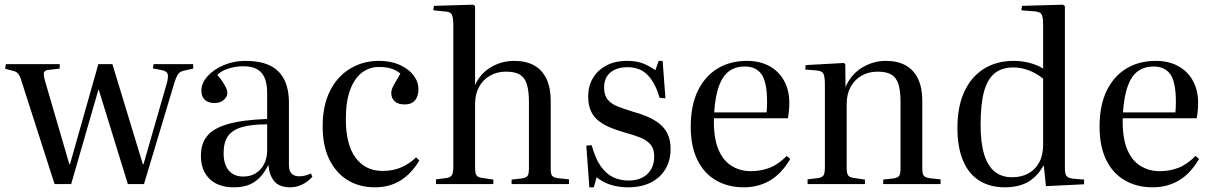

<svg xmlns="http://www.w3.org/2000/svg" viewBox="-20 -786 5179 820"><path d="M213 0 74 -433Q69 -451 64 -461Q59 -471 52 -476.5Q45 -482 30 -485L2 -492L5 -512H235V-493L191 -488Q173 -487 168.5 -478Q164 -469 173 -438L276 -85H279L400 -512H460L590 -85H593L692 -429Q700 -457 696 -470Q692 -483 669 -487L633 -494L636 -512H805V-493L769 -485Q751 -482 742 -471Q733 -460 724 -430L595 0H526L402 -402H400L284 0Z M978 14Q912 14 875 -22Q838 -58 838 -121Q838 -172 864.5 -205Q891 -238 953 -256Q1015 -274 1121 -278V-388Q1121 -429 1110 -454Q1099 -479 1077 -491Q1055 -503 1019 -503Q986 -503 955 -493Q924 -483 908 -466Q924 -448 933 -433.5Q942 -419 946.5 -408.5Q951 -398 951 -390Q951 -373 936 -359.5Q921 -346 896 -346Q869 -346 854.5 -360Q840 -374 840 -399Q840 -431 866.5 -460.5Q893 -490 936 -508Q979 -526 1028 -526Q1091 -526 1132 -506.5Q1173 -487 1193.5 -447Q1214 -407 1214 -346V-82Q1214 -55 1226 -44Q1238 -33 1258 -33Q1270 -33 1282.5 -36Q1295 -39 1308 -45L1314 -31Q1292 -7 1267.5 3.5Q1243 14 1220 14Q1175 14 1153 -10Q1131 -34 1126 -82Q1109 -47 1087 -25.5Q1065 -4 1038.5 5Q1012 14 978 14ZM1019 -32Q1049 -32 1072 -46Q1095 -60 1108 -85.5Q1121 -111 1121 -143V-255Q1054 -255 1013 -243Q972 -231 953.5 -204.5Q935 -178 935 -132Q935 -84 957 -58Q979 -32 1019 -32Z M1581 14Q1515 14 1465 -16.5Q1415 -47 1386.5 -105Q1358 -163 1358 -247Q1358 -334 1388.5 -396Q1419 -458 1474 -492Q1529 -526 1599 -526Q1649 -526 1687 -509Q1725 -492 1746 -464.5Q1767 -437 1767 -405Q1767 -385 1760.5 -370.5Q1754 -356 1741 -348Q1728 -340 1708 -340Q1680 -340 1665.5 -353.5Q1651 -367 1651 -389Q1651 -403 1661 -421.5Q1671 -440 1690 -472Q1671 -487 1649.5 -493.5Q1628 -500 1598 -500Q1558 -500 1526 -476Q1494 -452 1475.5 -402.5Q1457 -353 1457 -276Q1457 -168 1499 -112Q1541 -56 1613 -56Q1661 -56 1696.5 -72.5Q1732 -89 1757 -114L1771 -101Q1738 -45 1691 -15.5Q1644 14 1581 14Z M1842 0V-20L1889 -26Q1905 -29 1910.5 -39Q1916 -49 1916 -74V-676Q1916 -712 1909.5 -724Q1903 -736 1880 -737L1831 -742L1833 -761L2001 -766L2009 -760V-425V-423Q2032 -473 2077.5 -499.5Q2123 -526 2176 -526Q2227 -526 2261.5 -506.5Q2296 -487 2314 -449Q2332 -411 2332 -355V-66Q2332 -44 2337.5 -36Q2343 -28 2363 -25L2410 -20V0H2165V-19L2209 -24Q2228 -27 2233.5 -35.5Q2239 -44 2239 -66V-351Q2239 -398 2230 -426.5Q2221 -455 2200 -467.5Q2179 -480 2141 -480Q2103 -480 2073 -463Q2043 -446 2026 -415Q2009 -384 2009 -342V-70Q2009 -48 2014 -39Q2019 -30 2034 -27L2087 -19V0Z M2497 14 2484 -164 2507 -166Q2522 -110 2545 -77Q2568 -44 2598 -29.5Q2628 -15 2664 -15Q2716 -15 2745 -43Q2774 -71 2774 -118Q2774 -150 2758.5 -168.5Q2743 -187 2714.5 -198.5Q2686 -210 2645 -221Q2617 -229 2589.5 -240Q2562 -251 2539.5 -267.5Q2517 -284 2504.5 -310Q2492 -336 2492 -375Q2492 -418 2512 -452Q2532 -486 2569 -506Q2606 -526 2659 -526Q2702 -526 2731.5 -513Q2761 -500 2779 -486L2793 -526H2810L2822 -366L2797 -368Q2780 -429 2747.5 -464Q2715 -499 2660 -499Q2614 -499 2587 -476.5Q2560 -454 2560 -412Q2560 -379 2576 -360Q2592 -341 2620 -330.5Q2648 -320 2683 -309Q2716 -300 2744.5 -288Q2773 -276 2796 -258Q2819 -240 2831.5 -213.5Q2844 -187 2844 -150Q2844 -100 2821.5 -63Q2799 -26 2758.5 -6Q2718 14 2662 14Q2624 14 2590.5 4Q2557 -6 2528 -29L2516 14Z M3157 14Q3089 14 3037.5 -16Q2986 -46 2958 -104Q2930 -162 2930 -245Q2930 -335 2960 -397.5Q2990 -460 3044 -493Q3098 -526 3170 -526Q3225 -526 3265.5 -504Q3306 -482 3328.5 -441.5Q3351 -401 3351 -347Q3351 -330 3349.5 -314Q3348 -298 3345 -281H3029Q3027 -202 3046.5 -152Q3066 -102 3103 -78.5Q3140 -55 3187 -55Q3229 -55 3266 -69Q3303 -83 3340 -120L3355 -107Q3317 -43 3267.5 -14.5Q3218 14 3157 14ZM3030 -306H3254Q3255 -315 3255.5 -326.5Q3256 -338 3256 -351Q3256 -435 3232.5 -468.5Q3209 -502 3161 -502Q3122 -502 3094.5 -482.5Q3067 -463 3051 -420Q3035 -377 3030 -306Z M3429 0V-20L3477 -26Q3493 -29 3498 -38.5Q3503 -48 3503 -74V-423Q3503 -458 3497 -470.5Q3491 -483 3469 -485L3419 -489L3421 -508L3584 -517L3590 -512L3591 -416H3592Q3616 -470 3663 -498Q3710 -526 3763 -526Q3814 -526 3848.5 -506.5Q3883 -487 3901 -449Q3919 -411 3919 -355V-66Q3919 -44 3925 -36Q3931 -28 3950 -25L3997 -20V0H3752V-19L3796 -24Q3815 -27 3820.5 -35.5Q3826 -44 3826 -66V-351Q3826 -398 3817 -426.5Q3808 -455 3787 -467.5Q3766 -480 3728 -480Q3690 -480 3660 -463Q3630 -446 3613 -415Q3596 -384 3596 -342V-70Q3596 -48 3601 -39Q3606 -30 3621 -27L3674 -19V0Z M4273 14Q4208 14 4162.5 -14.5Q4117 -43 4093 -100Q4069 -157 4069 -240Q4069 -330 4098 -393.5Q4127 -457 4181 -491.5Q4235 -526 4310 -526Q4345 -526 4378.5 -517Q4412 -508 4435 -493V-681Q4435 -715 4427.5 -726Q4420 -737 4392 -738L4342 -742L4345 -761L4520 -766L4528 -760V-68Q4528 -44 4534.5 -35Q4541 -26 4561 -23L4610 -19V1L4447 9L4438 -78H4436Q4418 -46 4394 -25.5Q4370 -5 4339.5 4.5Q4309 14 4273 14ZM4302 -29Q4342 -29 4371.5 -45Q4401 -61 4418 -92Q4435 -123 4435 -168V-450Q4410 -471 4376.5 -484.5Q4343 -498 4307 -498Q4259 -498 4228 -473Q4197 -448 4182.5 -394.5Q4168 -341 4168 -253Q4168 -175 4183.5 -125.5Q4199 -76 4229 -52.5Q4259 -29 4302 -29Z M4903 14Q4835 14 4783.5 -16Q4732 -46 4704 -104Q4676 -162 4676 -245Q4676 -335 4706 -397.5Q4736 -460 4790 -493Q4844 -526 4916 -526Q4971 -526 5011.5 -504Q5052 -482 5074.5 -441.5Q5097 -401 5097 -347Q5097 -330 5095.5 -314Q5094 -298 5091 -281H4775Q4773 -202 4792.5 -152Q4812 -102 4849 -78.5Q4886 -55 4933 -55Q4975 -55 5012 -69Q5049 -83 5086 -120L5101 -107Q5063 -43 5013.5 -14.5Q4964 14 4903 14ZM4776 -306H5000Q5001 -315 5001.5 -326.5Q5002 -338 5002 -351Q5002 -435 4978.5 -468.5Q4955 -502 4907 -502Q4868 -502 4840.5 -482.5Q4813 -463 4797 -420Q4781 -377 4776 -306Z"/></svg>

Font: Literata 60pt
Style: Regular
Weight: 400
Designer: Latin by Veronika Burian and Jose Scaglione. Greek by Irene Vlachou. Cyrillic by Vera Evstafieva.
Foundry: TypeTogether
Version: Version 3.002